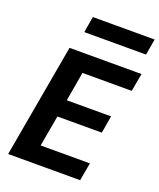

<svg xmlns="http://www.w3.org/2000/svg" viewBox="-164 -1014 922 1113"><g transform="rotate(20 297.0 -457.0)"><path d="M23 0 147 -700H591L571 -589H267L236 -409H509L491 -302H217L183 -111H487L467 0ZM196 -815 213 -914H594L577 -815Z"/></g></svg>

Font: DM Sans 18pt ExtraBold
Style: Italic
Weight: 800
Italic angle: -10°
Designer: Colophon Foundry, Jonny Pinhorn
Foundry: Colophon Foundry
Version: Version 4.004;gftools[0.9.30]